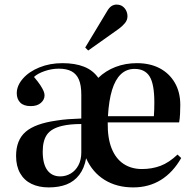

<svg xmlns="http://www.w3.org/2000/svg" viewBox="-20 -802 845 836"><path d="M192 14Q149 14 117 -1.5Q85 -17 67.5 -48Q50 -79 50 -123Q50 -192 91.5 -228Q133 -264 226 -277Q250 -281 277 -283Q304 -285 334 -286V-390Q334 -431 323.5 -455.5Q313 -480 291.5 -491.5Q270 -503 236 -503Q205 -503 174.5 -492.5Q144 -482 128 -467Q146 -446 156 -430.5Q166 -415 170 -405Q174 -395 174 -387Q174 -368 158 -354Q142 -340 114 -340Q83 -340 68 -355.5Q53 -371 53 -396Q53 -429 79.5 -459.5Q106 -490 151.5 -508.5Q197 -527 252 -527Q307 -527 346 -511.5Q385 -496 408 -463Q440 -494 483 -510.5Q526 -527 576 -527Q633 -527 675 -505Q717 -483 741 -442Q765 -401 765 -345Q765 -328 764 -306.5Q763 -285 760 -269H449Q448 -201 466 -156Q484 -111 518 -88.5Q552 -66 598 -66Q642 -66 679 -80Q716 -94 753 -129L769 -114Q733 -51 680.5 -18.5Q628 14 560 14Q488 14 435 -19Q382 -52 355 -113Q347 -69 325 -40.5Q303 -12 270 1Q237 14 192 14ZM242 -34Q267 -34 288 -46.5Q309 -59 321.5 -82.5Q334 -106 334 -138V-262Q309 -262 288.5 -260Q268 -258 251 -254Q204 -243 185 -216.5Q166 -190 166 -142Q166 -88 186 -61Q206 -34 242 -34ZM450 -296H650Q651 -307 651.5 -324.5Q652 -342 652 -356Q652 -436 631.5 -469Q611 -502 566 -502Q531 -502 506.5 -479Q482 -456 468 -410.5Q454 -365 450 -296ZM364 -582 351 -595 445 -751Q455 -769 465.5 -775.5Q476 -782 487 -782Q503 -782 513.5 -774.5Q524 -767 529.5 -755.5Q535 -744 535 -731Q535 -715 524.5 -702Q514 -689 498 -677Z"/></svg>

Font: Literata 60pt Medium
Style: Regular
Weight: 500
Designer: Latin by Veronika Burian and Jose Scaglione. Greek by Irene Vlachou. Cyrillic by Vera Evstafieva.
Foundry: TypeTogether
Version: Version 3.103;gftools[0.9.29]